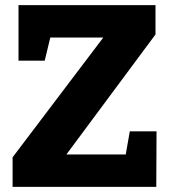

<svg xmlns="http://www.w3.org/2000/svg" viewBox="-20 -727 667 747"><path d="M29 0V-115L397 -601L415 -581H141L180 -599L154 -491H52V-707H585V-593L219 -100L213 -126H500L465 -102L485 -216H589L588 0Z"/></svg>

Font: Bitter Thin ExtraBold
Style: Regular
Weight: 800
Version: Version 3.020